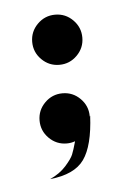

<svg xmlns="http://www.w3.org/2000/svg" viewBox="-36 -272 253 389"><g transform="rotate(-5 91.0 -77.5)"><path d="M54 -228Q69 -243 90 -243Q111 -243 126 -228Q141 -213 141 -192Q141 -171 126 -156Q111 -141 90 -141Q69 -141 54 -156Q39 -171 39 -192Q39 -213 54 -228ZM142 -32Q142 -32 142 -31L143 -33Q140 28 120.5 55.5Q101 83 51 88Q71 79 83.5 65Q96 51 99.5 42.5Q103 34 108 16Q100 19 91 19Q70 19 55 4Q40 -11 40 -32Q40 -53 55 -68Q70 -83 91 -83Q112 -83 127 -68Q142 -53 142 -32Z"/></g></svg>

Font: Serreria Sobria
Style: Medium
Weight: 500
Version: Version 001.000